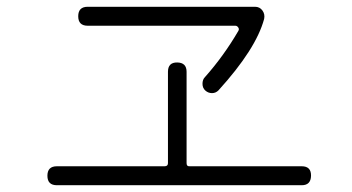

<svg xmlns="http://www.w3.org/2000/svg" viewBox="-20 -637 1040 567"><path d="M148 -90Q120 -90 120 -118Q120 -146 148 -146H466Q476 -146 476 -155V-425Q476 -453 503.5 -452.5Q531 -452 531 -425V-155Q531 -145 541 -146H871Q899 -146 898.5 -118Q898 -90 871 -90ZM585 -409Q641 -472 684 -546Q687 -551 683.5 -556Q680 -561 675 -561H239Q211 -561 211 -589Q211 -617 239 -617H733Q747 -617 755 -606Q763 -595 760 -581Q736 -492 625 -370Q617 -362 606 -362Q595 -362 586.5 -369.5Q578 -377 578 -389.5Q578 -402 585 -409Z"/></svg>

Font: Shin Retro Maru Gothic Regular
Style: Regular
Weight: 400
Designer: Iose
Foundry: Typographish
Version: Version 1.002